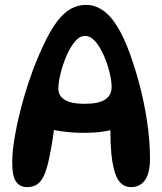

<svg xmlns="http://www.w3.org/2000/svg" viewBox="-20 -759 664 786"><path d="M91 7Q62 7 46 -15Q30 -37 30 -95Q30 -136 39.5 -193.5Q49 -251 66 -316.5Q83 -382 106 -447.5Q129 -513 156 -570Q186 -635 214 -671.5Q242 -708 271 -723.5Q300 -739 332 -739Q380 -739 420.5 -701Q461 -663 498 -575Q525 -508 547 -428Q569 -348 581.5 -266Q594 -184 594 -111Q594 -50 573.5 -21.5Q553 7 517 7Q482 7 463 -24Q444 -55 436 -127Q432 -171 432 -218.5Q432 -266 436 -309L453 -232Q418 -220 365.5 -216.5Q313 -213 256.5 -218.5Q200 -224 151 -239L204 -307Q205 -259 199 -213.5Q193 -168 185 -130Q177 -86 166 -55Q155 -24 137.5 -8.5Q120 7 91 7ZM326 -334Q384 -334 410.5 -351.5Q437 -369 437 -403Q437 -427 428.5 -462.5Q420 -498 405 -532Q390 -566 370.5 -589Q351 -612 328 -612Q306 -612 286.5 -588.5Q267 -565 252 -530Q237 -495 228 -458.5Q219 -422 219 -396Q219 -366 245.5 -350Q272 -334 326 -334Z"/></svg>

Font: DynaPuff
Style: Regular
Weight: 400
Designer: Toshi Omagari, Jennifer Daniel
Foundry: Google Fonts
Version: Version 2.000